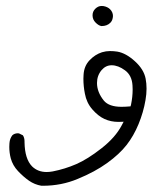

<svg xmlns="http://www.w3.org/2000/svg" viewBox="-20 -318 540 634"><path d="M11.2 154.8Q10.7 160.6 10.7 167Q10.7 186.5 15.6 205.1Q22 228.5 39.6 247.1Q57.6 266.1 75.9 278.8Q94.2 291.5 116.7 295.4Q119.1 295.4 121.6 295.4Q182.6 295.4 236.3 272.9Q293.5 249.5 334 220.2Q374.5 190.9 397.9 160.9Q421.4 130.9 437.5 91.8Q453.6 52.7 460.4 12.7Q463.9 -7.3 463.9 -25.1Q463.9 -43 460.9 -58.1Q455.1 -88.9 425.5 -115.7Q396 -142.6 367.7 -147.5Q356 -149.4 343 -149.4Q330.1 -149.4 316.9 -145.5Q293.9 -138.2 275.6 -118.9Q257.3 -99.6 255.9 -70.3Q255.4 -64.5 255.4 -58.1Q255.4 -33.2 260.3 -8.8Q265.6 21 284.7 43Q304.2 65.4 325.2 75Q346.2 84.5 371.1 84.5Q373.5 84.5 388.2 84L382.3 95.2Q361.3 135.7 314.9 171.9Q269.5 207.5 231.9 223.9Q194.3 240.2 154.3 248Q143.6 250 133.8 250Q105 250 85.9 231.4Q62 207 61 152.3V148.9Q61 137.2 55.7 128.9L43 122.6Q41 122.1 39.1 122.1Q28.3 122.1 21 128.4Q12.2 139.6 11.2 154.8ZM411.1 33.2Q393.6 34.7 381.3 34.7Q340.3 34.7 323.2 14.6Q300.3 -13.7 300.3 -43.9Q300.3 -68.4 315.4 -86.4Q329.1 -102.5 348.6 -102.5Q370.1 -102.5 392.6 -85.9Q415.5 -69.3 417.5 -36.1Q418 -29.3 418 -22.5Q418 2 412.6 27.8ZM353 -265.1Q353 -277.8 343.3 -287.6Q335.4 -295.4 321.8 -297.9Q318.8 -298.3 315.4 -298.3Q304.2 -298.3 294.9 -289.3Q285.6 -280.3 285.6 -267.6Q285.6 -253.4 295.7 -243.4Q305.7 -233.4 314.9 -231.9Q333.5 -231.9 344.2 -242.7Q351.1 -249.5 352.5 -260.3Q353 -262.7 353 -265.1Z"/></svg>

Font: Bakudai
Style: ExtraLight
Weight: 200
Version: Version 1.48